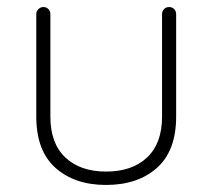

<svg xmlns="http://www.w3.org/2000/svg" viewBox="-20 -519 603 545"><path d="M460 -499Q469 -499 474.5 -493Q480 -487 480 -479V-188Q480 -91 425.5 -42.5Q371 6 281 6Q192 6 137.5 -42.5Q83 -91 83 -188V-479Q83 -487 89 -493Q95 -499 103 -499Q112 -499 117.5 -493Q123 -487 123 -479V-188Q123 -112 165.5 -72Q208 -32 281 -32Q355 -32 397.5 -72Q440 -112 440 -188V-479Q440 -487 445.5 -493Q451 -499 460 -499Z"/></svg>

Font: Quicksand Variable Light
Style: Regular
Weight: 300
Designer: Andrew Paglinawan
Foundry: Andrew Paglinawan
Version: Version 3.004